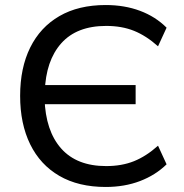

<svg xmlns="http://www.w3.org/2000/svg" viewBox="-20 -734 732 763"><path d="M400 9Q292 9 216 -35Q140 -79 100 -160.5Q60 -242 60 -353Q60 -464 100 -545Q140 -626 216 -670Q292 -714 400 -714Q475 -714 536.5 -691Q598 -668 642 -624L608 -550Q561 -592 512.5 -611.5Q464 -631 402 -631Q285 -631 223.5 -562Q162 -493 158 -370L130 -396H519V-320H129L157 -342Q161 -214 223 -144Q285 -74 402 -74Q464 -74 512.5 -93.5Q561 -113 608 -155L642 -81Q598 -38 536.5 -14.5Q475 9 400 9Z"/></svg>

Font: Mulish Medium
Style: Regular
Weight: 500
Designer: Vernon Adams
Foundry: Vernon Adams
Version: Version 3.603; ttfautohint (v1.8.3)